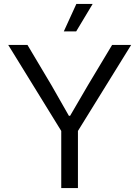

<svg xmlns="http://www.w3.org/2000/svg" viewBox="-20 -958 710 978"><path d="M292 0V-291L22 -729H120L242 -524L331 -368H337L428 -524L551 -729H648L377 -291V0ZM305 -798 369 -938H452L368 -798Z"/></svg>

Font: Mona Sans
Style: Regular
Weight: 400
Designer: Deni Anggara
Foundry: GitHub
Version: Version 2.000;Glyphs 3.2.3 (3260)